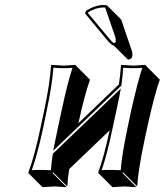

<svg xmlns="http://www.w3.org/2000/svg" viewBox="-20 -693 673 772"><path d="M410.6 -670.9 467.3 -614.3 510.3 -488.3Q513.7 -475.6 511.2 -464.4Q509.3 -455.6 496.6 -453.6Q494.6 -453.6 494.1 -453.6L437.5 -509.8Q430.7 -511.2 423.3 -518.6Q418.5 -523.4 412.6 -529.8L321.8 -639.2L326.2 -649.9Q362.3 -672.4 396 -672.9Q403.3 -672.9 410.6 -670.9ZM420.9 -168.9 258.3 -13.2Q252.4 23.4 250.5 56.6L193.8 0L191.4 2.9L248 59.6Q246.1 59.6 200.7 56.6L150.9 59.6L94.2 2.9V0Q120.1 -69.8 143.1 -180.2L157.7 -249Q180.7 -356.9 185.1 -429.2L187 -432.1Q189 -432.1 235.4 -429.2L283.7 -432.1L285.2 -429.2L341.8 -372.6Q318.8 -307.1 295.4 -197.8L458 -353.5Q464.4 -395 466.3 -429.2L467.8 -432.1Q469.7 -432.1 516.1 -429.2Q516.1 -429.2 564.9 -432.1L566.4 -429.2L622.6 -372.6Q602.5 -317.9 574.7 -193.4L559.6 -122.6Q535.2 -6.3 531.7 56.6L475.1 0L472.2 2.9L528.8 59.6Q526.9 59.6 481.4 56.6Q481.4 56.6 432.1 59.6L375.5 2.9L375 0Q397.5 -60.1 420.9 -168.9ZM228.5 -252Q251.5 -360.4 271.5 -420.4Q254.9 -418.9 235.4 -418.9Q211.4 -418.9 194.8 -420.9Q189.5 -349.6 167.5 -247.1L153.3 -177.7Q130.9 -73.2 107.9 -8.8Q124.5 -10.3 144 -9.8Q168.5 -9.8 184.6 -8.3Q187 -40 191.9 -71.3L192.4 -74.7L465.8 -336.9L460 -305.7Q455.6 -282.2 447.8 -248L432.6 -176.8Q408.7 -64.5 388.7 -8.8Q405.3 -10.3 424.8 -9.8Q448.7 -9.8 465.3 -8.3Q469.7 -69.8 493.2 -181.2L508.3 -252Q535.2 -371.1 552.2 -420.4Q535.6 -418.9 516.1 -418.9Q492.2 -418.9 475.6 -420.9Q473.6 -389.2 468.3 -352.1L467.8 -348.6L193.8 -86.9L200.2 -117.7Q205.6 -144.5 213.4 -182.1ZM402.8 -662.6Q398.4 -663.1 396 -663.1Q365.2 -662.6 334.5 -643.6L333.5 -640.6L420.4 -536.6Q426.3 -529.8 430.4 -525.6Q434.6 -521.5 436 -520.5L437.5 -520Q441.9 -520.5 444.8 -523.4Q446.3 -533.7 444.3 -542Z"/></svg>

Font: Linux Biolinum Shadow O
Style: Italic
Weight: 400
Italic angle: -12°
Designer: Philipp H. Poll
Foundry: Philipp H. Poll
Version: Version 0.6.2